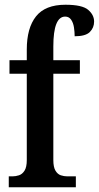

<svg xmlns="http://www.w3.org/2000/svg" viewBox="-20 -790 417 810"><path d="M17 0V-46H33Q46 -46 60 -50.5Q74 -55 83.5 -70Q93 -85 93 -115V-479H20V-536H93V-581Q93 -672 132 -721Q171 -770 256 -770Q327 -770 352 -748.5Q377 -727 377 -699Q377 -673 359 -655Q341 -637 295 -637Q295 -655 292 -674.5Q289 -694 280 -707Q271 -720 255 -720Q205 -720 205 -594V-536H317V-479H205V-115Q205 -85 214 -70Q223 -55 236.5 -50.5Q250 -46 264 -46H300V0Z"/></svg>

Font: Noto Serif Tamil ExtraCondensed SemiBold
Style: Italic
Weight: 600
Width: 2
Italic angle: -12°
Designer: Indian Type Foundry, Tom Grace, and the Monotype Design Team
Foundry: Monotype Imaging Inc.
Version: Version 2.003; ttfautohint (v1.8.4.7-5d5b)